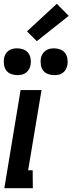

<svg xmlns="http://www.w3.org/2000/svg" viewBox="-28 -997 384 1017"><path d="M-5 0 81 -520H192L121 -95H145L146 0ZM259 -599Q242 -599 226 -605Q210 -611 200.5 -623.5Q191 -636 188.5 -653Q186 -670 188 -687Q190 -699 196.5 -710Q203 -721 213.5 -728.5Q224 -736 235.5 -738.5Q247 -741 258 -741Q275 -741 291 -735Q307 -729 316.5 -716.5Q326 -704 329 -687Q332 -670 329 -653Q327 -641 321 -630Q315 -619 305 -611.5Q295 -604 283 -601.5Q271 -599 259 -599ZM64 -599Q47 -599 31 -605Q15 -611 5.5 -623.5Q-4 -636 -6.5 -653Q-9 -670 -7 -687Q-5 -699 1 -710Q7 -721 17.5 -728.5Q28 -736 39.5 -738.5Q51 -741 63 -741Q80 -741 96 -735Q112 -729 121.5 -716.5Q131 -704 134 -687Q137 -670 134 -653Q132 -641 125.5 -630Q119 -619 109 -611.5Q99 -604 87 -601.5Q75 -599 64 -599ZM167 -779 115 -831 273 -977 336 -913Z"/></svg>

Font: Iosevka QP
Style: Bold Italic
Weight: 700
Italic angle: -9°
Designer: Belleve Invis
Foundry: Belleve Invis
Version: Version 20.0.0; ttfautohint (v1.8.4)